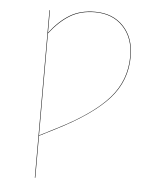

<svg xmlns="http://www.w3.org/2000/svg" viewBox="-52 -572 666 807"><g transform="rotate(5 281.0 -168.5)"><path d="M482 -353Q482 -250 414 -174Q346 -98 196 -22L127 13V190H125V-517H127V-422Q166 -473 210.5 -500Q255 -527 317 -527Q392 -527 437 -479.5Q482 -432 482 -353ZM480 -353Q480 -431 435.5 -478Q391 -525 317 -525Q256 -525 211.5 -498Q167 -471 127 -419V11L196 -24Q345 -99 412.5 -175Q480 -251 480 -353Z"/></g></svg>

Font: FiraGO Two
Style: Regular
Weight: 100
Designer: bBox Type
Foundry: bBox Type GmbH
Version: Version 1.001